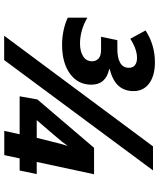

<svg xmlns="http://www.w3.org/2000/svg" viewBox="59 -822 763 921"><g transform="rotate(90 440.5 -361.5)"><path d="M797.4 -713.9 268.1 0H151.4L682.1 -713.9ZM797.9 -74.2H739.7L724.1 -0.5H607.9L624 -74.2H441.9L457 -159.2L689 -431.2H815.9L756.8 -156.2H814.9ZM641.1 -156.2 669.4 -269 680.2 -305.2Q673.8 -295.4 659.2 -276.9Q644.5 -258.3 556.2 -156.2ZM417 -620.1Q417 -577.6 392.1 -549.1Q367.2 -520.5 311 -505.9V-503.9Q386.2 -487.8 386.2 -418Q386.2 -354 334 -315.9Q281.7 -277.8 194.8 -277.8Q158.2 -277.8 123.8 -285.4Q89.4 -293 64.9 -305.2V-398.9Q126 -363.8 189 -363.8Q226.1 -363.8 250 -378.7Q273.9 -393.6 273.9 -421.9Q273.9 -439.9 261.2 -452.4Q248.5 -464.8 218.3 -464.8H156.2L172.9 -543H216.8Q257.8 -543 281.5 -556.6Q305.2 -570.3 305.2 -598.1Q305.2 -617.7 292.5 -627.4Q279.8 -637.2 257.8 -637.2Q215.8 -637.2 166 -605L126 -678.2Q195.3 -723.1 278.8 -723.1Q342.3 -723.1 379.6 -696Q417 -668.9 417 -620.1Z"/></g></svg>

Font: CAA NEO Sans
Style: Bold Italic
Weight: 700
Italic angle: -12°
Version: Version 1.10